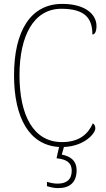

<svg xmlns="http://www.w3.org/2000/svg" viewBox="-20 -744 545 985"><path d="M279 221C335 221 373 194 373 130C373 75 335 57 297 49L308 10C414 6 469 -60 469 -85C469 -97 465 -106 456 -111C433 -58 388 -15 298 -15C151 -15 80 -153 80 -358C80 -561 153 -699 295 -699C416 -699 454 -650 454 -567C467 -567 475 -583 475 -611C475 -668 421 -724 299 -724C138 -724 52 -586 52 -358C52 -140 130 1 283 10L270 68C322 73 348 91 348 132C348 179 319 198 276 198C257 198 243 195 221 189V211C243 218 261 221 279 221Z"/></svg>

Font: Noto Serif Tamil SemiCondensed Thin
Style: Regular
Weight: 100
Width: 4
Designer: Indian Type Foundry, Tom Grace, and the Monotype Design Team
Foundry: Monotype Imaging Inc.
Version: Version 2.004